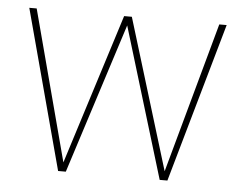

<svg xmlns="http://www.w3.org/2000/svg" viewBox="-42 -546 750 595"><g transform="rotate(5 333.0 -248.0)"><path d="M159 0 26 -496H49L173 -28L321 -496H345L488 -28L617 -496H640L499 0H475L333 -468L183 0Z"/></g></svg>

Font: DM Sans 24pt Thin
Style: Regular
Weight: 250
Designer: Colophon Foundry, Jonny Pinhorn
Foundry: Colophon Foundry
Version: Version 4.004;gftools[0.9.30]